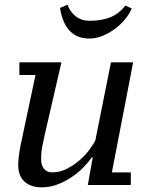

<svg xmlns="http://www.w3.org/2000/svg" viewBox="-20 -792 640 822"><path d="M540 -54H459L550 -525H455L388 -190C382.7 -180 374.5 -167.3 363.5 -152C352.5 -136.7 338.8 -121.8 322.5 -107.5C306.2 -93.2 287.8 -80.7 267.5 -70C247.2 -59.3 225.7 -54 203 -54C189 -54 177.7 -58.8 169 -68.5C160.3 -78.2 156 -93 156 -113C156 -131.7 158 -150.8 162 -170.5C166 -190.2 170 -208.7 174 -226L243 -525H63V-471H132L69 -174C65 -154.7 62.2 -137.5 60.5 -122.5C58.8 -107.5 58 -95.3 58 -86C58 -54.7 67 -30.8 85 -14.5C103 1.8 127.3 10 158 10C182 10 204.8 5.8 226.5 -2.5C248.2 -10.8 268.2 -21.2 286.5 -33.5C304.8 -45.8 321.3 -59.5 336 -74.5C350.7 -89.5 363 -104 373 -118H377L356 0H540ZM544 -756 517 -768C497.7 -744 475.7 -727.2 451 -717.5C426.3 -707.8 397.3 -703 364 -703C340.7 -703 320.8 -709.3 304.5 -722C288.2 -734.7 276.3 -751.3 269 -772L237 -758C239.7 -740 244 -723 250 -707C256 -691 264 -677 274 -665C284 -653 296.3 -643.7 311 -637C325.7 -630.3 343 -627 363 -627C381.7 -627 400.3 -630.8 419 -638.5C437.7 -646.2 455.2 -656 471.5 -668C487.8 -680 502.3 -693.7 515 -709C527.7 -724.3 537.3 -740 544 -756Z"/></svg>

Font: PT Serif Caption
Style: Italic
Weight: 400
Italic angle: -12°
Designer: A.Korolkova, O.Umpeleva, V.Yefimov
Foundry: ParaType Ltd
Version: Version 1.000W OFL